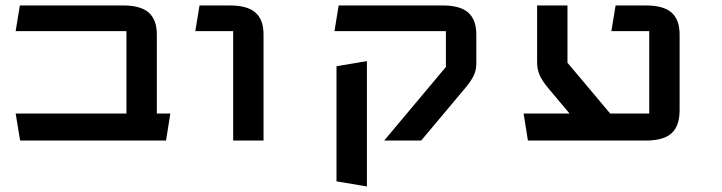

<svg xmlns="http://www.w3.org/2000/svg" viewBox="-20 -508 2608 694"><path d="M580.1 0H52.7L36.6 -97.7H437V-395.5H36.6L51.8 -488.3H424.8Q488.8 -488.3 517.8 -462.4Q546.9 -436.5 546.9 -383.3V-97.7H595.7Z M822.8 -395.5H686L701.2 -488.3H810.5Q874.5 -488.3 903.6 -462.4Q932.6 -436.5 932.6 -383.3V0H822.8Z M1368.7 0 1591.8 -266.1V-395.5H1189L1204.1 -488.3H1579.6Q1643.6 -488.3 1672.6 -462.4Q1701.7 -436.5 1701.7 -383.3V-277.8Q1701.7 -254.9 1692.4 -235.1Q1683.1 -215.3 1662.6 -190.9L1502.4 0ZM1196.3 -268.6 1306.2 -287.1V166L1196.3 147.5Z M2326.7 -395.5H2189.9L2205.1 -488.3H2314.5Q2378.4 -488.3 2407.5 -462.4Q2436.5 -436.5 2436.5 -383.3V-109.9Q2436.5 -53.2 2407.7 -26.6Q2378.9 0 2314.5 0H1888.2L1872.6 -97.7H2038.6L1960.4 -190.9Q1939.9 -215.8 1930.7 -236.3Q1921.4 -256.8 1921.4 -284.7V-488.3H2031.2V-281.2L2185.5 -97.7H2326.7Z"/></svg>

Font: Squarish Sans CT
Style: Regular
Weight: 400
Version: Version 0.9